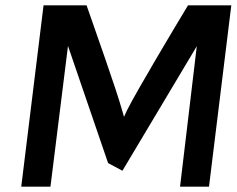

<svg xmlns="http://www.w3.org/2000/svg" viewBox="-20 -713 891 723"><path d="M441 -70 721 -539 658 -10H767L851 -693H688C638 -610 496 -373 458 -297L447 -273L440 -297C419 -374 336 -606 306 -693H144L60 -10H170L236 -540L387 -99Z"/></svg>

Font: Bluebird
Style: LiObl
Weight: 300
Designer: Jasper
Foundry: Cannot Into Space Fonts
Version: Version 0.98